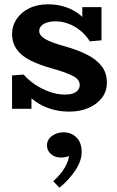

<svg xmlns="http://www.w3.org/2000/svg" viewBox="-20 -504 545 891"><path d="M302 14Q267 14 234.5 6.5Q202 -1 173 -16Q144 -31 120 -53.5Q96 -76 78 -105L126 -106V1H36V-154L90 -158Q111 -133 143 -111.5Q175 -90 211.5 -77.5Q248 -65 280 -65Q302 -65 317.5 -70Q333 -75 341.5 -85.5Q350 -96 350 -109Q350 -121 343.5 -131Q337 -141 322 -149.5Q307 -158 281.5 -167.5Q256 -177 219 -187Q162 -203 121 -223.5Q80 -244 58 -274.5Q36 -305 36 -347Q36 -384 57 -415.5Q78 -447 115.5 -465.5Q153 -484 203 -484Q247 -484 285.5 -471Q324 -458 355 -432Q386 -406 407 -367L362 -365V-471H451V-317L397 -312Q378 -342 352.5 -362.5Q327 -383 297.5 -394Q268 -405 238 -405Q216 -405 198.5 -399.5Q181 -394 171.5 -384Q162 -374 162 -360Q162 -349 169.5 -339.5Q177 -330 192 -321.5Q207 -313 231 -304.5Q255 -296 288 -287Q344 -271 386.5 -249Q429 -227 452.5 -196Q476 -165 476 -120Q476 -80 453 -50Q430 -20 390.5 -3Q351 14 302 14ZM359 202Q359 243 329 287.5Q299 332 256 367L227 337Q263 305 281 273Q299 241 300 220Q291 224 282 225.5Q273 227 262 227Q235 227 216.5 211Q198 195 198 171Q198 144 221 127Q244 110 275 110Q311 110 335 134Q359 158 359 202Z"/></svg>

Font: BioRhyme
Style: Bold
Weight: 700
Designer: Aoife Mooney
Foundry: Aoife Mooney Type
Version: Version 1.600;gftools[0.9.33]